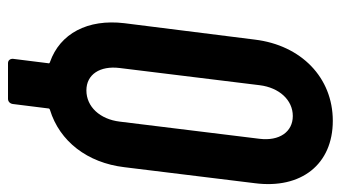

<svg xmlns="http://www.w3.org/2000/svg" viewBox="-206 -542 852 480"><g transform="rotate(90 220.0 -302.0)"><path d="M282 -708C174 -708 93 -629 79 -513L38 -187C27 -95 64 -26 135 -1C138 0 139 1 138 4L127 92C127 99 131 104 138 104H227C234 104 239 99 240 92L251 4C251 1 252 0 255 -1C333 -25 387 -94 398 -187L438 -513C453 -629 391 -708 282 -708ZM284 -175C278 -126 247 -92 206 -92C166 -92 144 -126 150 -175L193 -525C199 -574 230 -608 270 -608C310 -608 333 -574 327 -525Z"/></g></svg>

Font: Barlow Condensed SemiBold
Style: Italic
Weight: 600
Width: 3
Italic angle: -7°
Designer: Jeremy Tribby
Foundry: Tribby Type
Version: Version 1.422;hotconv 1.0.109;makeotfexe 2.5.65596